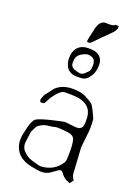

<svg xmlns="http://www.w3.org/2000/svg" viewBox="-149 -849 668 915"><g transform="rotate(20 185.5 -392.0)"><path d="M193.4 -666Q187.5 -660.6 179.7 -660.6Q171.9 -660.6 171.9 -667.5Q173.8 -682.1 183.6 -722.2Q189.5 -753.9 201.2 -766.1Q211.9 -776.4 224.1 -776.6Q236.3 -776.9 242.2 -776.4Q248 -775.9 250 -776.4Q252 -776.9 255.9 -777.1Q259.8 -777.3 261.7 -778.1Q263.7 -778.8 266.6 -780Q269.5 -781.2 271.5 -784.2H289.1V-773.9Q289.1 -760.7 262.2 -735.1Q235.4 -709.5 193.4 -666ZM190.9 -635.3Q222.7 -635.3 234.4 -628.4Q264.6 -613.3 264.6 -579.1V-574.7Q264.6 -541 249.5 -519.5Q234.4 -498 223.6 -493.7Q212.9 -489.3 203.6 -489.3H177.7Q165.5 -489.3 149.4 -497.1Q133.8 -504.9 126.2 -522.9Q118.7 -541 118.7 -559.3Q118.7 -577.6 123 -590.8Q138.7 -635.3 190.9 -635.3ZM200.2 -606Q187.5 -606 171.1 -596.9Q154.8 -587.9 148.7 -576.7Q142.6 -565.4 142.6 -545.2Q142.6 -524.9 160.6 -517.6Q178.7 -510.3 190.7 -509Q202.6 -507.8 213.4 -517.1Q224.1 -526.4 231 -533.9Q237.8 -541.5 237.8 -566.2Q237.8 -590.8 225.3 -598.4Q212.9 -606 200.2 -606ZM67.4 -352.5Q67.4 -352.5 101.6 -397.5Q129.9 -424.8 174.8 -427.7Q182.6 -428.2 189.9 -428.2Q228.5 -428.2 253.9 -415Q284.2 -399.4 292 -391.6Q299.8 -383.8 312 -357.9Q324.2 -332 326.2 -327.1Q326.2 -322.3 328.1 -304.7V-270.5L318.4 -179.7L326.2 -49.8Q327.1 -34.2 338.9 -19.5L325.2 0L302.7 -9.8Q288.1 -19.5 281.2 -30.3Q274.4 -41 266.6 -43H260.7Q254.9 -41 249 -36.1Q243.2 -31.2 223.6 -18.1Q204.1 -4.9 182.1 -4.9Q160.2 -4.9 125 -12.7Q47.9 -29.8 35.2 -93.8Q33.2 -103.5 33.2 -118.7Q33.2 -133.8 43.5 -176.8Q53.7 -219.7 69.3 -229.5Q85 -239.3 140.1 -252.9Q195.3 -266.6 210 -266.6L261.7 -260.7H262.7Q278.3 -260.7 283.7 -265.1Q289.1 -269.5 290.5 -271Q292 -272.5 293 -274.9Q293.9 -277.3 294.4 -279.3Q294.9 -281.2 295.4 -284.7Q295.9 -288.1 296.4 -289.6Q296.9 -291 296.9 -294.9V-314.5Q296.9 -399.4 187.5 -399.4H155.3Q133.3 -399.4 99.6 -350.6L82 -317.4Q74.2 -314.9 68.8 -314.9Q58.6 -314.9 58.6 -324.7Q58.6 -334.5 67.4 -352.5ZM271.5 -89.8Q275.4 -96.7 275.4 -138.7Q275.4 -185.5 268.6 -204.1Q261.7 -222.7 228 -226.1Q194.3 -229.5 183.1 -229.5Q171.9 -229.5 165.5 -227.1Q159.2 -224.6 132.8 -222.2Q106.4 -219.7 83 -198.2L68.4 -168L61.5 -117.2Q60.5 -111.3 60.5 -106Q60.5 -82.5 76.2 -67.4Q96.7 -46.9 119.1 -40.5Q159.7 -28.3 166.5 -28.3H167Q238.3 -31.7 271.5 -89.8Z"/></g></svg>

Font: Drukaatie burti
Style: Thin
Weight: 100
Version: Version 0.14